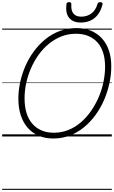

<svg xmlns="http://www.w3.org/2000/svg" viewBox="-20 -1278 1067 1798"><path d="M479 19Q404 19 343.5 -6.5Q283 -32 240.5 -80Q198 -128 175 -197Q152 -266 152 -353Q152 -430 169 -508.5Q186 -587 218.5 -661Q251 -735 298.5 -799Q346 -863 406.5 -912Q467 -961 540.5 -988Q614 -1015 697 -1015Q772 -1015 832 -990Q892 -965 934.5 -918.5Q977 -872 999.5 -806Q1022 -740 1022 -657Q1022 -580 1005 -500Q988 -420 955.5 -344Q923 -268 875.5 -202.5Q828 -137 767.5 -87Q707 -37 634.5 -9Q562 19 479 19ZM484 -35Q557 -35 621 -61Q685 -87 738 -133Q791 -179 833 -239.5Q875 -300 904.5 -369Q934 -438 949 -511Q964 -584 964 -654Q964 -728 945.5 -785.5Q927 -843 891.5 -882Q856 -921 805.5 -941.5Q755 -962 691 -962Q619 -962 555.5 -937Q492 -912 438 -868Q384 -824 342 -765.5Q300 -707 270.5 -639Q241 -571 225.5 -499.5Q210 -428 210 -357Q210 -280 228.5 -220Q247 -160 283 -119Q319 -78 369.5 -56.5Q420 -35 484 -35ZM736 -1067Q664 -1067 628 -1110Q592 -1153 602 -1238Q603 -1249 609 -1253.5Q615 -1258 627 -1258Q638 -1258 643.5 -1253Q649 -1248 648 -1238Q644 -1179 668 -1150.5Q692 -1122 740 -1122Q796 -1122 836 -1152Q876 -1182 892 -1238Q896 -1249 902 -1253.5Q908 -1258 919 -1258Q931 -1258 937 -1252.5Q943 -1247 940 -1237Q925 -1178 896 -1140.5Q867 -1103 826.5 -1085Q786 -1067 736 -1067ZM0 490H1027V500H0ZM0 -20H1027V0H0ZM0 -505H1027V-500H0ZM0 -1010H1027V-1000H0Z"/></svg>

Font: Playwrite TZ Guides
Style: Regular
Weight: 400
Designer: Veronika Burian, José Scaglione
Foundry: TypeTogether
Version: Version 1.003